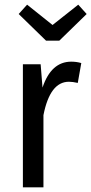

<svg xmlns="http://www.w3.org/2000/svg" viewBox="-20 -802 391 822"><path d="M234 -628H177L60 -742L96 -782L205 -695L315 -782L351 -742ZM285 -538Q308 -538 328 -532L313 -447Q291 -452 275 -452Q194 -452 166 -309V0H78V-527H154L162 -427Q199 -538 285 -538Z"/></svg>

Font: Fira Sans Condensed
Style: Regular
Weight: 400
Width: 3
Designer: Carrois Corporate & Edenspiekermann AG
Foundry: Carrois Corporate GbR & Edenspiekermann AG
Version: Version 4.202;PS 004.202;hotconv 1.0.88;makeotf.lib2.5.64775